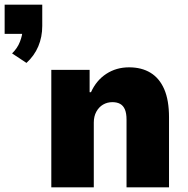

<svg xmlns="http://www.w3.org/2000/svg" viewBox="-70 -807 809 827"><path d="M44 -536 -18 -577Q5 -599 16 -627.5Q27 -656 27 -678L59 -661H-50V-787H112V-695Q112 -648 95 -607.5Q78 -567 44 -536ZM151 0V-506H316V-410H322Q345 -461 388 -489Q431 -517 486 -517Q540 -517 578.5 -493.5Q617 -470 637.5 -422.5Q658 -375 658 -302V0H475V-292Q475 -319 468 -335.5Q461 -352 447.5 -359.5Q434 -367 414 -367Q392 -367 374 -356.5Q356 -346 345 -326Q334 -306 334 -279V0Z"/></svg>

Font: Nunito Sans 7pt SemiCondensed Black
Style: Regular
Weight: 900
Width: 4
Designer: Vernon Adams
Foundry: Vernon Adams
Version: Version 3.101;gftools[0.9.27]